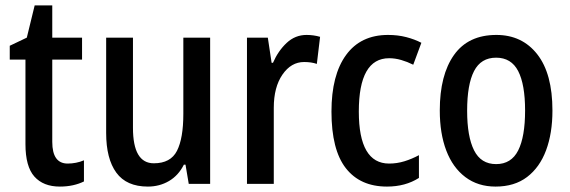

<svg xmlns="http://www.w3.org/2000/svg" viewBox="-20 -679 2104 709"><path d="M230 -75Q245 -75 260.5 -78Q276 -81 290 -87V-9Q272 0 249.5 5Q227 10 201 10Q140 10 107 -27Q74 -64 74 -147V-459H16V-510L79 -540L108 -659H173V-540H283V-459H173V-155Q173 -75 230 -75Z M756 -540V0H677L665 -71H659Q639 -31 604 -10.5Q569 10 526 10Q447 10 409.5 -41.5Q372 -93 372 -188V-540H471V-207Q471 -76 548 -76Q610 -76 633.5 -122Q657 -168 657 -259V-540Z M1112 -550Q1138 -550 1162 -543L1150 -443Q1130 -450 1103 -450Q1055 -450 1023 -403.5Q991 -357 991 -281V0H892V-540H969L983 -447H988Q1007 -491 1038.5 -520.5Q1070 -550 1112 -550Z M1409 10Q1310 10 1257 -58Q1204 -126 1204 -267Q1204 -402 1258 -476Q1312 -550 1413 -550Q1449 -550 1480 -542Q1511 -534 1536 -521L1506 -440Q1484 -451 1461.5 -457.5Q1439 -464 1417 -464Q1305 -464 1305 -267Q1305 -75 1417 -75Q1446 -75 1473.5 -83.5Q1501 -92 1527 -106V-22Q1477 10 1409 10Z M2020 -271Q2020 -187 1996.5 -124Q1973 -61 1926.5 -25.5Q1880 10 1810 10Q1745 10 1698.5 -25Q1652 -60 1628 -123Q1604 -186 1604 -271Q1604 -402 1656.5 -476Q1709 -550 1813 -550Q1908 -550 1964 -478.5Q2020 -407 2020 -271ZM1705 -270Q1705 -175 1730.5 -124Q1756 -73 1812 -73Q1868 -73 1893.5 -123.5Q1919 -174 1919 -271Q1919 -367 1893.5 -416.5Q1868 -466 1812 -466Q1756 -466 1730.5 -416.5Q1705 -367 1705 -270Z"/></svg>

Font: Noto Sans Hebrew Condensed Medium
Style: Regular
Weight: 500
Width: 3
Designer: Monotype Design Team
Foundry: Monotype Imaging Inc.
Version: Version 2.004; ttfautohint (v1.8.4.7-5d5b)